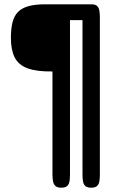

<svg xmlns="http://www.w3.org/2000/svg" viewBox="-20 -619 532 884"><path d="M262.2 245.2Q245 245.2 236.2 238.1Q227.5 231 224.5 217.5Q221.5 204 221.5 184.2V-290Q148.5 -289 106.6 -304.6Q64.8 -320.2 47.5 -354.9Q30.2 -389.5 30.2 -444.5Q30.2 -486.2 37.5 -515.6Q44.8 -545 62.1 -563.2Q79.5 -581.5 110.4 -590.4Q141.2 -599.2 187.8 -599.2H400.8Q418 -599.2 426.2 -592.1Q434.5 -585 437.1 -572Q439.8 -559 439.8 -539.2V186.2Q439.8 205 437.1 218Q434.5 231 425.9 238.1Q417.2 245.2 399.8 245.2Q382.5 245.2 373.8 238.1Q365 231 362.4 217.5Q359.8 204 359.8 184.2V-526.2H302.2V186.2Q302.2 205 299.6 218Q297 231 288.4 238.1Q279.8 245.2 262.2 245.2Z"/></svg>

Font: Fredoka Light
Style: Regular
Weight: 300
Designer: Ben Nathan
Foundry: Milena B. Brandão, Ben Nathan
Version: Version 2.001